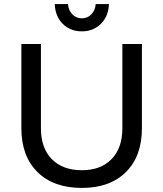

<svg xmlns="http://www.w3.org/2000/svg" viewBox="-20 -916 802 943"><path d="M382 -80Q475 -80 528 -134.5Q581 -189 581 -286V-700H677V-286Q677 -149 598.5 -71Q520 7 382 7Q243 7 164 -71Q85 -149 85 -286V-700H181V-286Q181 -189 234.5 -134.5Q288 -80 382 -80ZM382 -826Q410 -826 429 -846Q448 -866 450 -896H515Q513 -836 475.5 -799Q438 -762 382 -762Q325 -762 288 -799Q251 -836 249 -896H314Q316 -866 335 -846Q354 -826 382 -826Z"/></svg>

Font: Montserrat arm2
Style: Regular
Weight: 400
Designer: Julieta Ulanovsky
Foundry: Julieta Ulanovsky
Version: Version 6.000